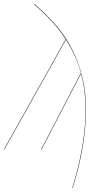

<svg xmlns="http://www.w3.org/2000/svg" viewBox="-31 -755 537 970"><path d="M143.1 -734.9Q231 -659.7 288.1 -580.3Q345.2 -501 376.5 -396Q407.7 -291 402.8 -167Q396 4.9 335.9 194.8H334Q394.5 0.5 400.9 -167Q405.3 -284.7 378.4 -383.3L179.2 0H176.8L377.9 -386.7Q353 -476.1 302.2 -554.7L-8.8 0H-11.2L300.8 -556.6Q242.2 -647.5 141.1 -732.9Z"/></svg>

Font: Fira Sans Compressed Two
Style: Italic
Weight: 100
Width: 3
Italic angle: -8°
Designer: Carrois Corporate & Edenspiekermann AG
Foundry: Carrois Corporate GbR & Edenspiekermann AG
Version: Version 4.203;PS 004.203;hotconv 1.0.88;makeotf.lib2.5.64775